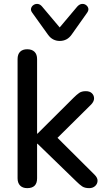

<svg xmlns="http://www.w3.org/2000/svg" viewBox="-20 -967 556 994"><path d="M121 7Q97 7 84 -6.5Q71 -20 71 -44V-661Q71 -686 84 -699Q97 -712 121 -712Q145 -712 158.5 -699Q172 -686 172 -661V-275H174L361 -461Q377 -477 390 -486Q403 -495 424 -495Q445 -495 456 -484Q467 -473 467 -457.5Q467 -442 452 -426L254 -230V-277L470 -62Q486 -46 485 -30Q484 -14 472 -3.5Q460 7 442 7Q419 7 405.5 -2Q392 -11 374 -29L174 -223H172V-44Q172 7 121 7ZM289 -755Q271 -755 255.5 -763Q240 -771 228 -788L147 -901Q138 -913 141 -924Q144 -935 154 -941.5Q164 -948 176 -946.5Q188 -945 198 -933L289 -825L380 -933Q391 -945 403 -946.5Q415 -948 424.5 -941.5Q434 -935 437 -924.5Q440 -914 431 -901L351 -788Q339 -771 323.5 -763Q308 -755 289 -755Z"/></svg>

Font: Nunito ExtraLight SemiBold
Style: Regular
Weight: 600
Version: Version 3.602